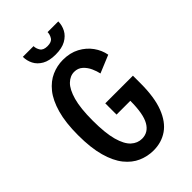

<svg xmlns="http://www.w3.org/2000/svg" viewBox="-261 -969 1073 1073"><g transform="rotate(-45 275.0 -432.5)"><path d="M288 11Q241 11 198 -7.8Q155 -26.5 121.5 -68.2Q88 -110 68.8 -178.8Q49.5 -247.5 49.5 -348Q49.5 -447.5 69 -516.2Q88.5 -585 122.2 -626.8Q156 -668.5 198.5 -687.2Q241 -706 287 -706Q343.5 -706 385.5 -683.5Q427.5 -661 453.5 -624.8Q479.5 -588.5 487 -547L382 -503.5Q377.5 -525.5 366 -551.2Q354.5 -577 334.2 -595.5Q314 -614 284.5 -614Q252 -614 225 -588Q198 -562 181.5 -503.8Q165 -445.5 165 -348Q165 -249 181.2 -190.5Q197.5 -132 225.5 -106.5Q253.5 -81 289 -81Q338.5 -81 365.2 -127.5Q392 -174 392 -277.5H283V-366.5H501.5V-306.5Q501.5 -195.5 474.5 -125.5Q447.5 -55.5 399.5 -22.2Q351.5 11 288 11ZM280 -755Q230 -755 199.5 -772.5Q169 -790 155 -817.5Q141 -845 141 -876H225.5Q225.5 -857 237 -838.8Q248.5 -820.5 281 -820.5Q314 -820.5 325.2 -838.8Q336.5 -857 336.5 -876H421Q421 -845 406.5 -817.5Q392 -790 361 -772.5Q330 -755 280 -755Z"/></g></svg>

Font: Trispace SemiCondensed Medium
Style: Regular
Weight: 500
Width: 4
Designer: Tyler Finck
Foundry: Etcetera Type Company
Version: Version 1.210; ttfautohint (v1.8.3)